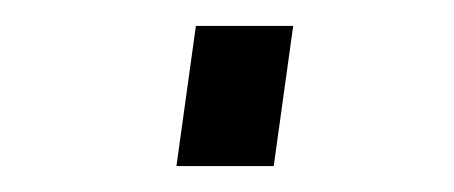

<svg xmlns="http://www.w3.org/2000/svg" viewBox="-20 -423 350 148"><path d="M116 -295 131 -403H206L191 -295Z"/></svg>

Font: Hanken Grotesk Light
Style: Italic
Weight: 300
Italic angle: -8°
Designer: Alfredo Marco Pradil
Foundry: Hanken Design Co.
Version: Version 3.013